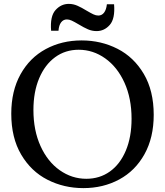

<svg xmlns="http://www.w3.org/2000/svg" viewBox="-20 -958 849 988"><path d="M400 -750Q500 -750 584.5 -707Q669 -664 720 -577.5Q771 -491 771 -367Q771 -250 723.5 -164.5Q676 -79 593.5 -34.5Q511 10 409 10Q309 10 224.5 -33Q140 -76 89 -162.5Q38 -249 38 -373Q38 -490 85.5 -575.5Q133 -661 215.5 -705.5Q298 -750 400 -750ZM424 -38Q493 -38 545.5 -75.5Q598 -113 627.5 -183Q657 -253 657 -347Q657 -452 620.5 -532.5Q584 -613 521.5 -657.5Q459 -702 385 -702Q316 -702 263.5 -663.5Q211 -625 181.5 -555Q152 -485 152 -392Q152 -287 188.5 -206.5Q225 -126 287.5 -82Q350 -38 424 -38ZM567 -936Q573 -862 545 -830Q517 -798 477 -798Q454 -798 433 -807Q412 -816 384 -833Q362 -846 349 -852Q336 -858 324 -858Q306 -858 294.5 -843Q283 -828 281 -800H243Q237 -874 265.5 -906Q294 -938 334 -938Q357 -938 378.5 -928.5Q400 -919 426 -903Q448 -890 461 -884Q474 -878 486 -878Q504 -878 515.5 -893Q527 -908 530 -936Z"/></svg>

Font: Minipax
Style: Regular
Weight: 400
Designer: Raphaël Ronot
Foundry: Velvetyne Type Foundry
Version: Version 1.000